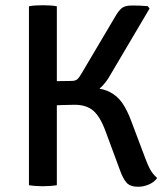

<svg xmlns="http://www.w3.org/2000/svg" viewBox="-20 -707 636 733"><path d="M90.5 -683Q102 -685.5 117 -686.2Q132 -687 143 -687Q156 -687 170.5 -686.2Q185 -685.5 197 -683V0Q185 2 170.5 3Q156 4 143 4Q132 4 117 3Q102 2 90.5 0ZM580 -27.5Q569 -11.5 548.5 -2.8Q528 6 508 6Q476.5 6 462.8 -10Q449 -26 437.5 -58.5L383.5 -204.5Q362.5 -262 336 -284.5Q309.5 -307 265 -307Q249 -307 218.5 -306Q188 -305 142 -302V-372H314Q365 -372 396 -357.2Q427 -342.5 446.5 -314.2Q466 -286 481 -245L535.5 -100.5Q543.5 -79.5 550.2 -66Q557 -52.5 564.2 -43.8Q571.5 -35 580 -27.5ZM419.5 -643Q431.5 -664.5 444 -675.2Q456.5 -686 483.5 -686Q497 -686 512.8 -685.5Q528.5 -685 544 -683.5L551 -674.5L399.5 -418Q377.5 -379 344.2 -356.5Q311 -334 260.5 -334H142V-395.5Q167.5 -396.5 198 -397.2Q228.5 -398 253 -398Q268 -398 275.2 -404.5Q282.5 -411 291 -426Z"/></svg>

Font: Signika
Style: Regular
Weight: 400
Designer: Anna Giedry
Foundry: Anna Giedry
Version: Version 2.001